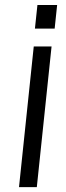

<svg xmlns="http://www.w3.org/2000/svg" viewBox="-20 -769 271 789"><path d="M58.1 0 118.7 -578.1H191.9L131.3 0ZM123.5 -651.4 133.8 -748.5H214.8L204.6 -651.4Z"/></svg>

Font: Oswald
Style: Light
Weight: 300
Designer: Vernon Adams
Foundry: Vernon Adams
Version: 3.0; ttfautohint (v0.95.6-bc232) -l 8 -r 50 -G 200 -x 0 -w "